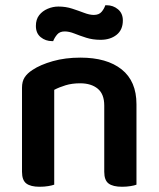

<svg xmlns="http://www.w3.org/2000/svg" viewBox="-20 -707 606 733"><path d="M501 -309V-2Q494 1 478.5 3.5Q463 6 446 6Q411 6 394.5 -6.5Q378 -19 378 -51V-304Q378 -348 353 -368.5Q328 -389 286 -389Q255 -389 230.5 -381.5Q206 -374 187 -364V-2Q179 1 164 3.5Q149 6 131 6Q97 6 80.5 -6.5Q64 -19 64 -51V-372Q64 -396 74 -411.5Q84 -427 104 -440Q134 -460 181.5 -473.5Q229 -487 287 -487Q388 -487 444.5 -442Q501 -397 501 -309ZM203 -682Q231 -682 255.5 -674Q280 -666 301 -658Q322 -650 338 -650Q358 -650 368 -662Q378 -674 382 -687H387Q412 -687 430.5 -671.5Q449 -656 449 -629Q449 -593 425 -574Q401 -555 364 -555Q334 -555 309 -563Q284 -571 264 -579Q244 -587 227 -587Q208 -587 198 -575Q188 -563 183 -550H179Q154 -550 135.5 -565Q117 -580 117 -608Q117 -633 129.5 -649Q142 -665 162 -673.5Q182 -682 203 -682Z"/></svg>

Font: Baloo Bhaijaan 2 SemiBold
Style: Regular
Weight: 600
Designer: Sanskriti Dholi, Noopur Datye and Ek Type
Foundry: Ek Type
Version: Version 1.700